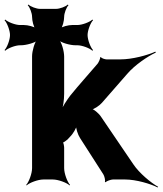

<svg xmlns="http://www.w3.org/2000/svg" viewBox="-77 -789 715 844"><path d="M275 -182 377 -23C382 -16 387 5 384 11L387 12C391 7 411 0 419 0H473C521 0 585 19 616 35L618 32C587 15 535 -28 509 -67L367 -276C359 -289 334 -311 323 -311V-307C334 -307 361 -325 371 -337L482 -464C515 -503 573 -542 608 -558L606 -562C571 -546 504 -528 453 -528H391C385 -528 368 -533 367 -538L363 -537C365 -532 356 -514 352 -509C312 -462 271 -417 232 -369C216 -348 196 -317 189 -298L193 -297C200 -316 205 -350 205 -377V-540C205 -564 194 -604 181 -616L179 -614C191 -601 231 -590 255 -590H263C284 -590 318 -577 329 -566L332 -569C321 -580 308 -614 308 -635C308 -655 321 -689 332 -700L329 -703C318 -692 284 -679 263 -679H240C224 -679 195 -672 186 -663L189 -660C198 -669 205 -698 205 -715C205 -731 215 -757 224 -766L221 -769C212 -760 186 -750 169 -750H99C83 -750 57 -760 48 -769L45 -766C54 -757 64 -731 64 -715C64 -698 71 -669 80 -660L83 -663C74 -672 45 -679 28 -679H11C-9 -679 -43 -692 -54 -703L-57 -700C-46 -689 -33 -655 -33 -635C-33 -614 -46 -580 -57 -569L-54 -566C-43 -577 -9 -590 11 -590H15C38 -590 78 -601 90 -613L87 -616C75 -604 64 -564 64 -542V-50C64 -26 50 11 38 24L40 26C53 14 90 0 114 0H155C179 0 216 14 229 26L231 24C219 11 205 -26 205 -50V-140C205 -146 202 -164 198 -166L197 -162C201 -161 216 -172 220 -176L230 -187C244 -200 259 -226 261 -240H257C256 -226 265 -197 275 -182Z"/></svg>

Font: Asimov
Style: Edge
Weight: 500
Designer: Google
Version: Version 2.000980: 2014